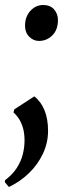

<svg xmlns="http://www.w3.org/2000/svg" viewBox="-40 -506 268 767"><path d="M-4.5 241 -20.5 222 -20 214Q10 191.5 27 165Q44 138.5 51 110.5Q58 82.5 58 55Q58 26 51.5 4.2Q45 -17.5 35 -32.5Q25 -47.5 14 -56.5L17 -69L97 -121Q124 -100 138 -65Q152 -30 152 16.5Q152 64.5 131.5 108Q111 151.5 75.5 185.8Q40 220 -4.5 241ZM60 -403Q60 -439.5 81.5 -462.8Q103 -486 132.5 -486Q161 -486 176.2 -468.2Q191.5 -450.5 191.5 -426Q191.5 -387 169.2 -364.8Q147 -342.5 115.5 -342.5Q93.5 -342.5 76.8 -359.2Q60 -376 60 -403Z"/></svg>

Font: Merriweather 120pt
Style: Bold Italic
Weight: 700
Italic angle: -7.8°
Version: Version 2.101